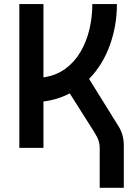

<svg xmlns="http://www.w3.org/2000/svg" viewBox="-20 -713 626 926"><path d="M73.2 0V-693.4H189.5V-339.8Q250.5 -348.6 294.9 -381.1Q339.4 -413.6 368.2 -462.6Q397 -511.7 411.1 -571Q425.3 -630.4 425.3 -693.4H543.9Q543.9 -588.9 509.5 -494.1Q475.1 -399.4 409.7 -332.5L552.7 -102.1Q577.1 -63 577.1 -10.7V192.9H460.9V-1Q460.9 -18.1 455.1 -35.4Q449.2 -52.7 433.6 -77.6L316.4 -262.7Q257.8 -231.9 189.5 -223.6V0Z"/></svg>

Font: Caskaydia Cove SemiBold
Style: Regular
Weight: 600
Monospace: yes
Designer: Aaron Bell
Foundry: Saja Typeworks
Version: Version 4.300; ttfautohint (v1.8.3)